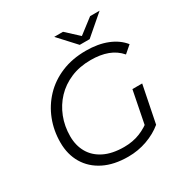

<svg xmlns="http://www.w3.org/2000/svg" viewBox="-197 -1042 1168 1209"><g transform="rotate(-30 386.5 -437.5)"><path d="M391 6Q288 6 215 -30.5Q142 -67 103 -132.5Q64 -198 64 -285Q64 -371 93.5 -447Q123 -523 178.5 -581.5Q234 -640 313 -673Q392 -706 491 -706Q579 -706 645.5 -679.5Q712 -653 751 -604L699 -559Q663 -601 610.5 -620.5Q558 -640 488 -640Q407 -640 342.5 -612.5Q278 -585 232.5 -537Q187 -489 162 -425Q137 -361 137 -288Q137 -221 166.5 -169.5Q196 -118 254.5 -89Q313 -60 399 -60Q462 -60 514.5 -81Q567 -102 612 -141L642 -81Q594 -41 528.5 -17.5Q463 6 391 6ZM574 -92 625 -350H696L642 -81ZM477 -757 363 -881H427L542 -775H486L624 -881H693L549 -757Z"/></g></svg>

Font: MOST Montserrat
Style: Italic
Weight: 400
Italic angle: -11.3°
Designer: Julieta Ulanovsky
Foundry: Julieta Ulanovsky
Version: Version 8.000;March 11, 2024;FontCreator 15.0.0.2926 64-bit